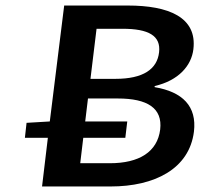

<svg xmlns="http://www.w3.org/2000/svg" viewBox="-20 -674 755 694"><path d="M270 -84 281 -176H433L440 -235H288L298 -318H406C513 -318 568 -283 559 -206C549 -125 483 -84 377 -84ZM329 -570H423C517 -570 562 -545 555 -485C548 -424 498 -389 397 -389H307ZM539 -363C626 -383 672 -437 679 -496C693 -612 589 -654 442 -654H212L160 -235L76 -230L70 -176H153L132 0H380C538 0 664 -63 681 -198C692 -290 640 -342 539 -359Z"/></svg>

Font: Falling Sky
Style: ExtObl
Weight: 400
Designer: Paul D. Hunt
Foundry: Adobe Systems Incorporated
Version: Version 1.02